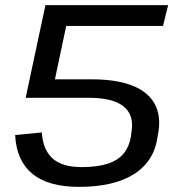

<svg xmlns="http://www.w3.org/2000/svg" viewBox="-20 -720 690 748"><path d="M288 8Q168 8 106 -43Q44 -94 39 -194L143 -204Q147 -137 184.5 -103Q222 -69 298 -69Q360 -69 400.5 -82.5Q441 -96 462.5 -123Q484 -150 490 -188L493 -212Q502 -274 460 -306.5Q418 -339 328 -339H80L157 -700H635L615 -619H238L194 -411H338Q398 -411 444 -401.5Q490 -392 521.5 -374.5Q553 -357 571.5 -332.5Q590 -308 596.5 -277.5Q603 -247 598 -212L594 -188Q581 -92 502.5 -42Q424 8 288 8Z"/></svg>

Font: Pathway Extreme 8pt Thin 12pt Medium
Style: Italic
Weight: 500
Italic angle: -8°
Version: Version 1.001;gftools[0.9.26]